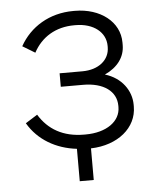

<svg xmlns="http://www.w3.org/2000/svg" viewBox="-49 -568 597 738"><g transform="rotate(-5 249.5 -199.0)"><path d="M229 128H283V6C387 3 461 -58 461 -140V-147C461 -201 425 -253 361 -272C411 -295 439 -333 439 -379V-389C439 -469 365 -526 267 -526H261C169 -526 94 -480 54 -408L102 -379C133 -437 188 -471 260 -471H265C335 -471 381 -433 381 -381V-376C381 -327 339 -292 276 -292H188V-240H274C353 -240 402 -204 402 -148V-143C402 -88 348 -49 267 -49H261C181 -49 124 -82 88 -141L42 -112C81 -45 150 -6 229 3Z"/></g></svg>

Font: Fixel Display Light
Style: Regular
Weight: 300
Designer: AlfaBravo + MacPaw
Foundry: Kyrylo Tkachov, Marchela Mozhyna, Serhii Makarenko, Maria Weinstein, Zakhar Kryvoshyya
Version: Version 1.211